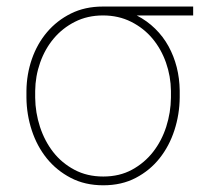

<svg xmlns="http://www.w3.org/2000/svg" viewBox="-20 -548 640 578"><path d="M561.5 -501.5H391.6Q422.9 -485.4 447 -461.7Q471.2 -438 487.3 -408.7Q503.4 -379.4 512 -345.7Q520.5 -312 521 -275.4V-254.4Q520.5 -203.6 505.1 -156Q489.7 -108.4 460.4 -71.5Q431.2 -34.7 388.7 -12.5Q346.2 9.8 291 9.8Q235.8 9.8 193.1 -12.5Q150.4 -34.7 120.8 -71.3Q91.3 -107.9 75.7 -155.5Q60.1 -203.1 59.6 -253.9V-274.4Q60.1 -324.2 75.9 -370.1Q91.8 -416 121.6 -451.2Q151.4 -486.3 193.6 -507.3Q235.8 -528.3 289.6 -528.3H561.5ZM85.9 -253.9Q86.4 -209 100.3 -166.3Q114.3 -123.5 140.1 -90.3Q166 -57.1 204.1 -36.9Q242.2 -16.6 291 -16.6Q339.8 -16.6 377.4 -37.1Q415 -57.6 440.9 -90.8Q466.8 -124 480.5 -166.7Q494.1 -209.5 494.6 -253.9V-274.4Q494.1 -318.4 479.7 -359.4Q465.3 -400.4 439 -431.9Q412.6 -463.4 374.8 -482.4Q336.9 -501.5 290 -501.5Q243.2 -501.5 205.6 -482.4Q168 -463.4 141.6 -431.9Q115.2 -400.4 100.8 -359.4Q86.4 -318.4 85.9 -274.4Z"/></svg>

Font: Roboto Mono Thin
Style: Regular
Weight: 250
Designer: Google
Version: Version 2.000985; 2015; ttfautohint (v1.3)